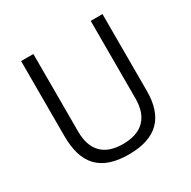

<svg xmlns="http://www.w3.org/2000/svg" viewBox="-163 -879 1036 1044"><g transform="rotate(-30 355.0 -356.5)"><path d="M612 -240V-723H538V-237C538 -115 474 -55 356 -55C239 -55 178 -117 178 -237V-723H101V-252C101 -79 177 10 356 10C533 10 612 -78 612 -240Z"/></g></svg>

Font: United Sans Light
Style: Regular
Weight: 300
Designer: Pablo Impallari, Rodrigo Fuenzalida (Modified by Dan O. Williams)
Version: Version 1.000;PS 001.000;hotconv 1.0.88;makeotf.lib2.5.64775